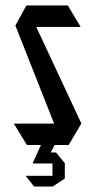

<svg xmlns="http://www.w3.org/2000/svg" viewBox="-20 -528 347 699"><path d="M78 0 31 -77V-78H177L36 -435L76 -508H227L273 -431V-430H112L276 -79V-78L230 0H178V1L165 27H184L216 66V122L172 151H104L74 113V112H171V67H99V66L129 0Z"/></svg>

Font: Foldit Thin
Style: Regular
Weight: 400
Version: Version 1.003